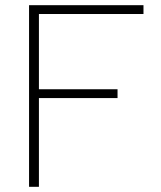

<svg xmlns="http://www.w3.org/2000/svg" viewBox="-20 -720 621 740"><path d="M92 -700H533V-666H130V-376H433V-342H130V0H92Z"/></svg>

Font: Albert Sans ExtraLight
Style: Regular
Weight: 250
Designer: Andreas Rasmussen
Foundry: a.Foundry
Version: Version 1.025